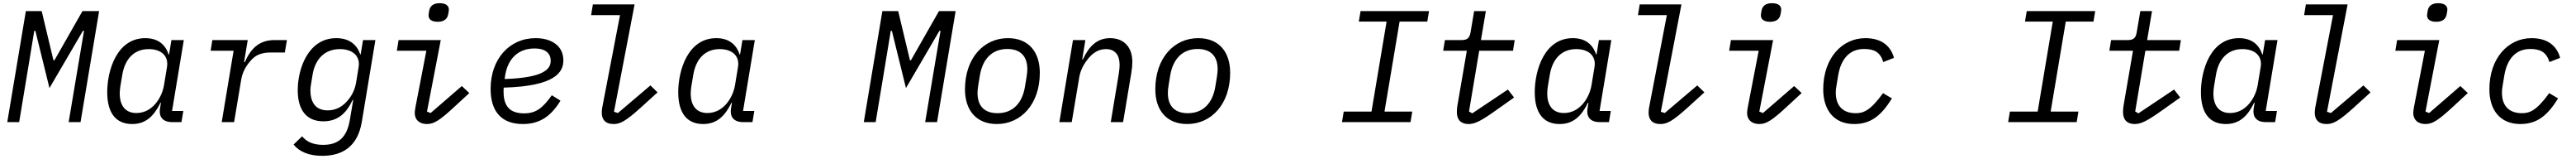

<svg xmlns="http://www.w3.org/2000/svg" viewBox="-20 -768 16244 1000"><path d="M413 0H487.9L605.1 -698.2H500L323.2 -388.8H317.1L242.9 -698.2H143.1L25.9 0H100.9L159.1 -350.1L196 -573.9H203.1L291.9 -214.1L502.8 -573.9H509.9L471.9 -350.1Z M813.2 12.1C902 12.1 952.1 -40.8 992.2 -122.2H995L989 -84.9C981.2 -38 1002.1 0 1066.1 0H1124.3L1136 -70H1065L1139.2 -516H1061.1L1046.2 -426.1H1043C1021.3 -492.9 970.2 -528.1 896.3 -528.1C717 -528.1 656.2 -326 656.2 -187.9C656.2 -56.1 712 12.1 813.2 12.1ZM735.1 -180C735.1 -192.8 736.2 -207 739 -225.1L751.1 -296.9C767 -393.1 822.1 -459.2 918 -459.2C994.3 -459.2 1045.1 -418 1033 -345.9L1014.2 -231.9C1006 -185 985.1 -144.2 959.2 -114C924 -73.9 882.1 -57.2 840.2 -57.2C771.3 -57.2 735.1 -103 735.1 -180Z M1456.3 0 1501.4 -269.2C1511.4 -328.8 1547.2 -371.1 1560.4 -386C1591.3 -421.9 1628.2 -437.9 1688.2 -437.9H1776.3L1789.4 -516H1711.3C1612.2 -516 1560.4 -459.9 1524.1 -377.8H1519.2L1542.3 -516H1319.2L1308.2 -448.9H1453.1L1378.2 0Z M2012.4 212C2141.3 212 2235.4 152 2261.4 0L2347.3 -516H2269.5L2254.3 -426.1H2251.4C2229.4 -492.9 2176.5 -528.1 2100.5 -528.1C1922.6 -528.1 1857.6 -334.2 1857.6 -201C1857.6 -74.9 1913.4 -5 2019.5 -5C2110.4 -5 2164.4 -56.1 2203.5 -138.8H2207.4L2186.4 -14.9C2167.3 99.1 2111.5 143.1 2017.4 143.1C1954.5 143.1 1912.3 122.9 1885.3 89.1L1831.3 141C1868.3 187.1 1929.3 212 2012.4 212ZM1937.5 -201C1937.5 -214.8 1939.3 -226.9 1942.5 -245L1951.3 -299C1967.3 -394.9 2026.3 -459.2 2123.6 -459.2C2200.3 -459.2 2253.6 -418 2241.5 -345.9L2225.5 -247.9C2216.3 -192.1 2187.5 -152 2168.3 -131C2131.4 -89.8 2089.5 -73.9 2046.5 -73.9C1974.4 -73.9 1937.5 -119 1937.5 -201Z M2740.4 -631C2780.5 -631 2801.5 -649.1 2806.5 -679C2808.6 -691.1 2810.7 -699.9 2810.7 -708.1C2810.7 -729 2795.5 -747.9 2752.5 -747.9C2712.7 -747.9 2691.4 -730.1 2686.4 -699.9C2684.7 -687.9 2682.5 -679 2682.5 -671.2C2682.5 -649.9 2697.4 -631 2740.4 -631ZM2482.6 -448.9H2668.7L2600.5 -96.9C2598.7 -84.9 2595.5 -70 2595.5 -57.2C2595.5 -17 2622.5 12.1 2672.6 12.1C2717.7 12.1 2754.6 -12.1 2848.7 -99.1L2939.6 -182.9L2892.4 -226.9L2695.7 -57.2L2672.6 -66.1L2759.6 -516H2493.6Z M3277.7 12.1C3386.7 12.1 3456.7 -40.1 3514.6 -134.9L3459.9 -169C3401.6 -87 3358.7 -55 3284.8 -55C3176.8 -55 3155.5 -122.2 3155.5 -193.9C3155.5 -196 3155.5 -207 3156.6 -217C3485.8 -225.9 3532.7 -316.1 3532.7 -388.8C3532.7 -479 3458.8 -528.1 3357.6 -528.1C3191.8 -528.1 3073.9 -396 3073.9 -209.2C3073.9 -61.1 3147.7 12.1 3277.7 12.1ZM3162.6 -271 3163.7 -280.9C3178.6 -398.1 3246.8 -463.1 3350.9 -463.1C3425.8 -463.1 3452.8 -427.9 3452.8 -386C3452.8 -335.9 3414.8 -279.1 3162.6 -271Z M3849.8 12.1C3889.9 12.1 3925.8 -5 4022.7 -93L4126.8 -187.1L4081.7 -230.8L3876.8 -57.2L3851.9 -65L3981.9 -740.1H3718.8L3707.7 -672.9H3889.9L3777.7 -90.9C3775.9 -82 3774.9 -67.8 3774.9 -58.9C3774.9 -18.1 3795.8 12.1 3849.8 12.1Z M4414.1 12.1C4502.8 12.1 4552.9 -40.8 4593 -122.2H4595.9L4589.8 -84.9C4582 -38 4603 0 4666.9 0H4725.1L4736.9 -70H4665.8L4740.1 -516H4661.9L4647 -426.1H4643.8C4622.2 -492.9 4571 -528.1 4497.2 -528.1C4317.8 -528.1 4257.1 -326 4257.1 -187.9C4257.1 -56.1 4312.9 12.1 4414.1 12.1ZM4335.9 -180C4335.9 -192.8 4337 -207 4339.8 -225.1L4351.9 -296.9C4367.9 -393.1 4422.9 -459.2 4518.8 -459.2C4595.2 -459.2 4646 -418 4633.9 -345.9L4615.1 -231.9C4606.9 -185 4585.9 -144.2 4560 -114C4524.9 -73.9 4483 -57.2 4441.1 -57.2C4372.2 -57.2 4335.9 -103 4335.9 -180Z M5814.3 0H5889.2L6006.4 -698.2H5901.3L5724.4 -388.8H5718.4L5644.2 -698.2H5544.4L5427.2 0H5502.1L5560.4 -350.1L5597.3 -573.9H5604.4L5693.2 -214.1L5904.1 -573.9H5911.2L5873.2 -350.1Z M6266.3 12.1C6418.3 12.1 6537.3 -112.9 6537.3 -310C6537.3 -438.9 6469.5 -528.1 6335.6 -528.1C6184.3 -528.1 6065.3 -403.1 6065.3 -206C6065.3 -77.1 6134.6 12.1 6266.3 12.1ZM6144.5 -182.9C6144.5 -195 6145.6 -209.9 6149.5 -234L6159.4 -294C6176.5 -396 6235.4 -459.9 6332.4 -459.9C6409.4 -459.9 6458.5 -420.1 6458.5 -333.1C6458.5 -321 6457.4 -306.1 6453.5 -282L6443.5 -221.9C6426.5 -120 6367.5 -56.1 6270.6 -56.1C6193.5 -56.1 6144.5 -95.9 6144.5 -182.9Z M6738.6 0 6786.6 -285.2C6796.5 -344.1 6834.5 -389.9 6845.5 -403.1C6874.6 -437.1 6909.4 -459.2 6954.5 -459.2C7012.4 -459.2 7040.5 -421.2 7040.5 -360.1C7040.5 -349.1 7039.4 -328.8 7035.5 -305L6984.7 0H7062.5L7114.7 -312.1C7118.6 -334.9 7120.7 -359 7120.7 -378.9C7120.7 -473 7066.4 -528.1 6980.5 -528.1C6897.7 -528.1 6846.6 -475.9 6808.6 -394.2H6804.7L6824.6 -516H6746.4L6660.5 0Z M7466.6 12.1C7618.6 12.1 7737.6 -112.9 7737.6 -310C7737.6 -438.9 7669.7 -528.1 7535.9 -528.1C7384.6 -528.1 7265.6 -403.1 7265.6 -206C7265.6 -77.1 7334.9 12.1 7466.6 12.1ZM7344.8 -182.9C7344.8 -195 7345.9 -209.9 7349.8 -234L7359.7 -294C7376.8 -396 7435.7 -459.9 7532.7 -459.9C7609.7 -459.9 7658.7 -420.1 7658.7 -333.1C7658.7 -321 7657.7 -306.1 7653.8 -282L7643.8 -221.9C7626.8 -120 7567.8 -56.1 7470.9 -56.1C7393.8 -56.1 7344.8 -95.9 7344.8 -182.9Z M8875 0 8886 -66.1H8710.9L8806.1 -632.1H8980.8L8991.8 -698.2H8560L8549 -632.1H8724.1L8628.9 -66.1H8453.8L8442.8 0Z M9241.1 12.1C9282 12.1 9322.1 -8.9 9415.1 -74.9L9528.1 -154.8L9489 -204.9L9264.2 -55L9244 -67.1L9308.2 -448.9H9521.3L9532 -516H9319.2L9350.1 -698.2H9276.3L9253.2 -562.9C9247.2 -528.1 9231.2 -516 9197.1 -516H9092L9081 -448.9H9230.1L9170.1 -100.9C9168 -89.8 9167.3 -71 9167.3 -62.1C9167.3 -13.8 9194.2 12.1 9241.1 12.1Z M9815.3 12.1C9904.1 12.1 9954.2 -40.8 9994.3 -122.2H9997.2L9991.1 -84.9C9983.3 -38 10004.3 0 10068.2 0H10126.4L10138.1 -70H10067.1L10141.3 -516H10063.2L10048.3 -426.1H10045.1C10023.4 -492.9 9972.3 -528.1 9898.4 -528.1C9719.1 -528.1 9658.4 -326 9658.4 -187.9C9658.4 -56.1 9714.1 12.1 9815.3 12.1ZM9737.2 -180C9737.2 -192.8 9738.3 -207 9741.1 -225.1L9753.2 -296.9C9769.2 -393.1 9824.2 -459.2 9920.1 -459.2C9996.4 -459.2 10047.2 -418 10035.2 -345.9L10016.3 -231.9C10008.2 -185 9987.2 -144.2 9961.3 -114C9926.1 -73.9 9884.2 -57.2 9842.3 -57.2C9773.4 -57.2 9737.2 -103 9737.2 -180Z M10451.3 12.1C10491.5 12.1 10527.3 -5 10624.3 -93L10728.3 -187.1L10683.2 -230.8L10478.3 -57.2L10453.5 -65L10583.5 -740.1H10320.3L10309.3 -672.9H10491.5L10379.3 -90.9C10377.5 -82 10376.4 -67.8 10376.4 -58.9C10376.4 -18.1 10397.4 12.1 10451.3 12.1Z M11142.4 -631C11182.5 -631 11203.5 -649.1 11208.5 -679C11210.6 -691.1 11212.7 -699.9 11212.7 -708.1C11212.7 -729 11197.4 -747.9 11154.5 -747.9C11114.7 -747.9 11093.4 -730.1 11088.4 -699.9C11086.6 -687.9 11084.5 -679 11084.5 -671.2C11084.5 -649.9 11099.4 -631 11142.4 -631ZM10884.6 -448.9H11070.7L11002.5 -96.9C11000.7 -84.9 10997.5 -70 10997.5 -57.2C10997.5 -17 11024.5 12.1 11074.6 12.1C11119.7 12.1 11156.6 -12.1 11250.7 -99.1L11341.6 -182.9L11294.4 -226.9L11097.7 -57.2L11074.6 -66.1L11161.6 -516H10895.6Z M11672.6 12.1C11780.5 12.1 11845.5 -44 11910.9 -149.1L11854.8 -182.2C11772.7 -68.9 11728.7 -56.1 11682.5 -56.1C11607.6 -56.1 11556.8 -96.9 11556.8 -185C11556.8 -198.2 11557.5 -209.2 11561.8 -233L11571.7 -293C11589.8 -400.9 11646.7 -459.9 11734.7 -459.9C11798.7 -459.9 11836.6 -441.1 11856.5 -377.8L11923.7 -404.1C11905.5 -471.9 11852.6 -528.1 11743.6 -528.1C11596.6 -528.1 11477.6 -403.1 11477.6 -206C11477.6 -77.1 11544.7 12.1 11672.6 12.1Z M13076 0 13087 -66.1H12911.9L13007.1 -632.1H13181.8L13192.8 -698.2H12761L12750 -632.1H12925.1L12829.9 -66.1H12654.8L12643.8 0Z M13442.1 12.1C13483 12.1 13523.1 -8.9 13616.1 -74.9L13729 -154.8L13690 -204.9L13465.2 -55L13445 -67.1L13509.2 -448.9H13722.3L13733 -516H13520.2L13551.1 -698.2H13477.3L13454.2 -562.9C13448.2 -528.1 13432.2 -516 13398.1 -516H13293L13282 -448.9H13431.1L13371.1 -100.9C13369 -89.8 13368.3 -71 13368.3 -62.1C13368.3 -13.8 13395.2 12.1 13442.1 12.1Z M14016.3 12.1C14105.1 12.1 14155.2 -40.8 14195.3 -122.2H14198.2L14192.1 -84.9C14184.3 -38 14205.3 0 14269.2 0H14327.4L14339.1 -70H14268.1L14342.3 -516H14264.2L14249.3 -426.1H14246.1C14224.4 -492.9 14173.3 -528.1 14099.4 -528.1C13920.1 -528.1 13859.4 -326 13859.4 -187.9C13859.4 -56.1 13915.1 12.1 14016.3 12.1ZM13938.2 -180C13938.2 -192.8 13939.3 -207 13942.1 -225.1L13954.2 -296.9C13970.2 -393.1 14025.2 -459.2 14121.1 -459.2C14197.4 -459.2 14248.2 -418 14236.2 -345.9L14217.3 -231.9C14209.2 -185 14188.2 -144.2 14162.3 -114C14127.1 -73.9 14085.2 -57.2 14043.3 -57.2C13974.4 -57.2 13938.2 -103 13938.2 -180Z M14652.3 12.1C14692.5 12.1 14728.3 -5 14825.3 -93L14929.3 -187.1L14884.2 -230.8L14679.3 -57.2L14654.5 -65L14784.4 -740.1H14521.3L14510.3 -672.9H14692.5L14580.3 -90.9C14578.5 -82 14577.4 -67.8 14577.4 -58.9C14577.4 -18.1 14598.4 12.1 14652.3 12.1Z M15343.4 -631C15383.5 -631 15404.5 -649.1 15409.4 -679C15411.6 -691.1 15413.7 -699.9 15413.7 -708.1C15413.7 -729 15398.4 -747.9 15355.5 -747.9C15315.7 -747.9 15294.4 -730.1 15289.4 -699.9C15287.6 -687.9 15285.5 -679 15285.5 -671.2C15285.5 -649.9 15300.4 -631 15343.4 -631ZM15085.6 -448.9H15271.7L15203.5 -96.9C15201.7 -84.9 15198.5 -70 15198.5 -57.2C15198.5 -17 15225.5 12.1 15275.6 12.1C15320.7 12.1 15357.6 -12.1 15451.7 -99.1L15542.6 -182.9L15495.4 -226.9L15298.7 -57.2L15275.6 -66.1L15362.6 -516H15096.6Z M15873.6 12.1C15981.5 12.1 16046.5 -44 16111.9 -149.1L16055.8 -182.2C15973.7 -68.9 15929.7 -56.1 15883.5 -56.1C15808.6 -56.1 15757.8 -96.9 15757.8 -185C15757.8 -198.2 15758.5 -209.2 15762.8 -233L15772.7 -293C15790.8 -400.9 15847.7 -459.9 15935.7 -459.9C15999.6 -459.9 16037.6 -441.1 16057.5 -377.8L16124.6 -404.1C16106.5 -471.9 16053.6 -528.1 15944.6 -528.1C15797.6 -528.1 15678.6 -403.1 15678.6 -206C15678.6 -77.1 15745.7 12.1 15873.6 12.1Z"/></svg>

Font: Margiela Mono Italic Italic
Style: Regular
Weight: 400
Designer: Mike Abbink, Paul van der Laan, Pieter van Rosmalen
Foundry: Bold Monday
Version: Version 2.003 2021